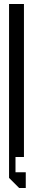

<svg xmlns="http://www.w3.org/2000/svg" viewBox="-20 -780 164 954"><path d="M75 154 25 104V-760H99V0H57V76H108V154Z"/></svg>

Font: Commune Nuit Debout
Style: Regular
Weight: 400
Designer: Sébastien Marchal
Foundry: Sébastien Marchal
Version: Version 1.003;PS 1.3;hotconv 1.0.88;makeotf.lib2.5.647800